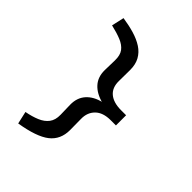

<svg xmlns="http://www.w3.org/2000/svg" viewBox="-250 -830 1160 1160"><g transform="rotate(45 330.5 -250.0)"><path d="M115 200 97 120Q145 111 182 95.5Q219 80 239.5 53Q260 26 259 -18L257 -102Q256 -161 290 -199Q324 -237 385 -251L386 -248Q324 -264 290 -301.5Q256 -339 257 -398L259 -482Q260 -528 241 -553Q222 -578 185.5 -593Q149 -608 97 -620L115 -700Q169 -692 214.5 -678.5Q260 -665 294 -643Q328 -621 346.5 -587.5Q365 -554 365 -507L364 -412Q363 -355 398 -325.5Q433 -296 498 -296H541V-209H496Q431 -209 397 -175.5Q363 -142 364 -88L365 7Q365 88 307.5 133Q250 178 115 200Z"/></g></svg>

Font: Lexend Peta
Style: Regular
Weight: 400
Designer: Bonnie Shaver-Troup, Thomas Jockin
Foundry: Lexend
Version: Version 1.007